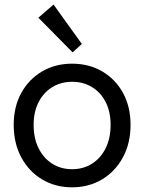

<svg xmlns="http://www.w3.org/2000/svg" viewBox="-20 -800 622 828"><path d="M291 7.8Q218.3 7.8 161.4 -26.4Q104.5 -60.5 71.8 -121.3Q39.1 -182.1 39.1 -261.7Q39.1 -339.8 71.8 -399.2Q104.5 -458.5 161.4 -491.9Q218.3 -525.4 291 -525.4Q364.3 -525.4 421.1 -491.9Q478 -458.5 510.5 -399.2Q543 -339.8 543 -261.7Q543 -182.1 510 -121.3Q477.1 -60.5 420.2 -26.4Q363.3 7.8 291 7.8ZM291 -70.3Q339.4 -70.3 377 -94.2Q414.6 -118.2 435.8 -161.1Q457 -204.1 457 -261.7Q457 -317.9 435.8 -359.6Q414.6 -401.4 377 -424.3Q339.4 -447.3 291 -447.3Q243.2 -447.3 205.6 -424.3Q168 -401.4 146.5 -359.6Q125 -317.9 125 -261.7Q125 -204.1 146.2 -161.1Q167.5 -118.2 204.8 -94.2Q242.2 -70.3 291 -70.3ZM293 -574.2 145.5 -723.6 210.9 -780.3 333 -610.4Z"/></svg>

Font: Reddit Sans
Style: Regular
Weight: 400
Designer: Stephen Hutchings
Foundry: Reddit
Version: Version 1.014